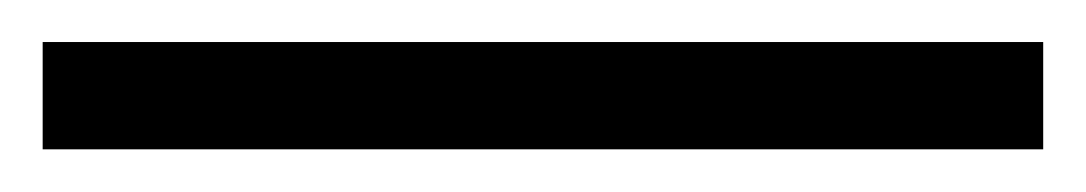

<svg xmlns="http://www.w3.org/2000/svg" viewBox="-25 -830 509 90"><path d="M-5 -760V-810.3H464V-760Z"/></svg>

Font: Noto Serif Hentaigana ExtraLight
Style: Regular
Weight: 200
Designer: Kazuhiro Yamada
Foundry: nipponia
Version: Version 1.000